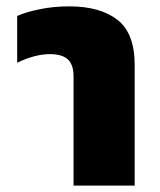

<svg xmlns="http://www.w3.org/2000/svg" viewBox="-20 -583 501 603"><path d="M211 -343Q211 -380 193 -396.5Q175 -413 137 -413Q90 -413 34 -386V-533Q61 -545 104.5 -554Q148 -563 198 -563Q294 -563 348.5 -521Q403 -479 403 -379V0H211Z"/></svg>

Font: Noto Sans Thai Black
Style: Regular
Weight: 900
Designer: Monotype Design Team
Foundry: Monotype Imaging Inc.
Version: Version 1.000